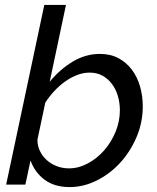

<svg xmlns="http://www.w3.org/2000/svg" viewBox="-20 -750 639 780"><path d="M263 10Q201 10 161 -20Q121 -50 104 -98L83 0H5L160 -730H248L182 -418Q224 -469 276 -500Q328 -531 386 -531Q429 -531 461.5 -513.5Q494 -496 516 -466.5Q538 -437 549 -398.5Q560 -360 560 -318Q560 -252 534.5 -192.5Q509 -133 467.5 -88Q426 -43 372.5 -16.5Q319 10 263 10ZM260 -66Q299 -66 336.5 -86Q374 -106 403 -139Q432 -172 449.5 -214.5Q467 -257 467 -302Q467 -332 459 -359.5Q451 -387 435 -408.5Q419 -430 396.5 -442.5Q374 -455 344 -455Q318 -455 292.5 -445Q267 -435 244 -418.5Q221 -402 200.5 -380Q180 -358 164 -333L132 -182Q132 -158 142 -137Q152 -116 169.5 -100Q187 -84 210.5 -75Q234 -66 260 -66Z"/></svg>

Font: PTCRaleway Medium
Style: Italic
Weight: 500
Italic angle: -12°
Designer: Matt McInerney, Pablo Impallari, Rodrigo Fuenzalida
Foundry: Matt McInerney, Pablo Impallari, Rodrigo Fuenzalida
Version: Version 3.000g; ttfautohint (v1.5) -l 8 -r 28 -G 28 -x 14 -D